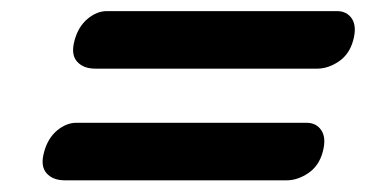

<svg xmlns="http://www.w3.org/2000/svg" viewBox="-20 -510 643 337"><path d="M111 -439.5Q117.5 -463.5 133.8 -477Q150 -490.5 167.5 -490.5H571.5Q589 -490.5 597.8 -477Q606.5 -463.5 600 -439.5Q593.5 -415 574.8 -402.2Q556 -389.5 536.5 -389.5H147.5Q126 -389.5 115 -402.2Q104 -415 111 -439.5ZM57.5 -243.5Q64 -267.5 80.2 -281Q96.5 -294.5 114 -294.5H518Q535.5 -294.5 544.2 -281Q553 -267.5 546.5 -243.5Q540 -219 521.2 -206.2Q502.5 -193.5 483 -193.5H94Q72.5 -193.5 61.5 -206.2Q50.5 -219 57.5 -243.5Z"/></svg>

Font: Fraunces 9pt SuperSoft
Style: Bold Italic
Weight: 700
Italic angle: -16°
Version: Version 1.000;[b76b70a41]